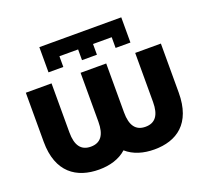

<svg xmlns="http://www.w3.org/2000/svg" viewBox="-124 -863 1109 1028"><g transform="rotate(-20 430.5 -349.0)"><path d="M196.8 -568.8H281.2V-629.9H387.7V-568.8H472.7V-629.9H579.1V-568.8H663.6V-712.4H196.8ZM503.4 -507.8H357.4V-228.5C357.4 -153.8 330.1 -117.2 274.4 -117.2C219.2 -117.2 191.9 -153.8 191.9 -228.5V-507.8H45.4V-228.5C45.4 -52.7 147.5 13.2 274.4 13.2C335.9 13.2 391.1 -2.9 431.2 -39.1C472.2 -2.9 527.8 13.2 589.4 13.2C716.8 13.2 814.9 -52.7 814.9 -228.5V-507.8H668.5V-228.5C668.5 -153.8 641.6 -117.2 585.9 -117.2C530.8 -117.2 503.4 -153.8 503.4 -228.5Z"/></g></svg>

Font: Giphurs ExtraBold
Style: Regular
Weight: 800
Version: Version 1.000